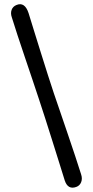

<svg xmlns="http://www.w3.org/2000/svg" viewBox="-20 -756 438 907"><path d="M163.5 -289Q176 -251.5 192.8 -199.2Q209.5 -147 227.2 -90.8Q245 -34.5 260.5 15.2Q276 65 286 97Q301 141.5 340.5 127Q357 121 363.5 104.2Q370 87.5 363 67Q352 31.5 335.2 -18.8Q318.5 -69 299.8 -124Q281 -179 263.8 -229.5Q246.5 -280 234 -316.5Q222.5 -351 206.5 -401Q190.5 -451 173.5 -505.5Q156.5 -560 141 -609.8Q125.5 -659.5 115 -694Q97 -748.5 58 -732.5Q40.5 -725.5 34.8 -709.2Q29 -693 36 -673.5Q46 -640.5 62.5 -590.5Q79 -540.5 97.8 -484.8Q116.5 -429 134 -377.5Q151.5 -326 163.5 -289Z"/></svg>

Font: Fraunces 144pt SuperSoft SemiBold
Style: Regular
Weight: 600
Version: Version 1.000;[b76b70a41]